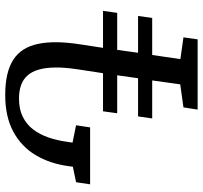

<svg xmlns="http://www.w3.org/2000/svg" viewBox="-41 -751 792 750"><g transform="rotate(-90 355.0 -376.0)"><path d="M515.2 -177.5 499.1 -67.4 584.1 -55.4 576.3 0H301.9L310.5 -55.4L400.5 -68L415.8 -177.5H267.3L275.3 -232.7H424.4L436 -314.2H287.6L295.2 -369.6H444.1L459.3 -469.4Q466.9 -519.5 466.3 -557.4Q465.7 -595.3 457.7 -622.1Q449.7 -648.9 434.2 -665.6Q418.8 -682.3 396.5 -690Q374.2 -697.8 345.1 -697.8Q303.4 -697.8 273.6 -682.9Q243.7 -668.1 224 -642Q204.3 -615.9 192.8 -582Q181.2 -548.1 176.1 -510L172.8 -488.7L240.6 -474.8L232.4 -420H10L18.2 -474.8L78.7 -487.4L81 -504.4Q90.9 -577.3 124.2 -633Q157.6 -688.8 216 -720.2Q274.3 -751.6 358.5 -751.6Q403.5 -751.6 437.8 -743.8Q472.1 -735.9 496.7 -720.1Q521.2 -704.2 536.6 -679.9Q551.9 -655.5 558.7 -622.6Q565.6 -589.7 565 -548.2Q564.3 -506.7 556.3 -455.8L543.1 -369.6H687.6L679.7 -314.2H535.2L523.9 -232.7H667.7L659.8 -177.5Z"/></g></svg>

Font: Merriweather 7pt Light
Style: Italic
Weight: 300
Italic angle: -7.8°
Designer: Eben Sorkin
Foundry: Eben Sorkin
Version: Version 2.200;gftools[0.9.31]